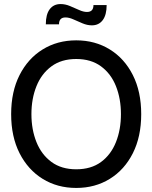

<svg xmlns="http://www.w3.org/2000/svg" viewBox="-20 -913 752 947"><path d="M356 14Q263 14 190.5 -30.8Q118 -75.5 76.5 -157.2Q35 -239 35 -350Q35 -461 76.5 -542.8Q118 -624.5 190.5 -669.2Q263 -714 356 -714Q449 -714 521.5 -669.2Q594 -624.5 635.2 -542.8Q676.5 -461 676.5 -350Q676.5 -239 635.2 -157.2Q594 -75.5 521.5 -30.8Q449 14 356 14ZM356 -78Q429.5 -78 478.5 -114.2Q527.5 -150.5 552 -212.2Q576.5 -274 576.5 -350Q576.5 -426 552 -487.8Q527.5 -549.5 478.2 -585.8Q429 -622 356 -622Q283 -622 233.8 -585.8Q184.5 -549.5 159.8 -487.8Q135 -426 135 -350Q135 -274 159.8 -212.2Q184.5 -150.5 233.8 -114.2Q283 -78 356 -78ZM433 -788Q410.5 -788 387.2 -797.8Q364 -807.5 342.5 -817.2Q321 -827 303 -827Q271 -827 271 -793H206Q206 -842 225.2 -867.5Q244.5 -893 279 -893Q302 -893 325.2 -883.2Q348.5 -873.5 370 -863.8Q391.5 -854 409 -854Q441 -854 441 -888H506Q506 -839.5 486.8 -813.8Q467.5 -788 433 -788Z"/></svg>

Font: Cabin
Style: Regular
Weight: 400
Width: 4
Designer: Pablo Impallari
Foundry: Pablo Impallari. http://www.impallari.com Igino Marini. http://www.ikern.com
Version: Version 3.001